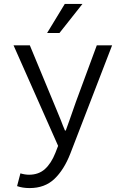

<svg xmlns="http://www.w3.org/2000/svg" viewBox="-20 -741 640 978"><path d="M67 207 84 142Q107 149 128 149Q177 149 209 120Q241 91 262 38L276 2L49 -510H132L251 -223Q262 -198 271.5 -173.5Q281 -149 291 -126Q295 -115 300 -102.5Q305 -90 311 -76H315L333 -126Q349 -173 367 -223L473 -510H551L338 42Q306 124 257 170.5Q208 217 131 217Q95 217 67 207ZM310 -721H400L283 -573H220Z"/></svg>

Font: Office Code Pro
Style: Regular
Weight: 400
Designer: Nathan Rutzky & Paul D. Hunt
Foundry: Adobe Systems Incorporated
Version: Version 1.004